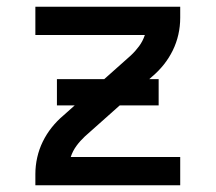

<svg xmlns="http://www.w3.org/2000/svg" viewBox="-20 -550 640 570"><path d="M332 -234 268 -296 368 -385Q382 -398 393 -413Q404 -428 410 -446Q410 -446 410 -446Q410 -446 410 -446H85V-530H515V-497Q515 -472 509.5 -447.5Q504 -423 493 -400.5Q482 -378 466.5 -358.5Q451 -339 432 -323Q432 -323 432 -323Q432 -323 432 -323ZM85 0V-33Q85 -58 90.5 -82.5Q96 -107 107 -129.5Q118 -152 133.5 -171.5Q149 -191 168 -207Q168 -207 168 -207Q168 -207 168 -207L268 -296L332 -234L232 -145Q218 -132 207 -117Q196 -102 190 -84Q190 -84 190 -84Q190 -84 190 -84H515V0ZM149 -237V-315H451V-237Z"/></svg>

Font: Iosevka Curly Medium Extended
Style: Regular
Weight: 500
Width: 7
Monospace: yes
Designer: Belleve Invis
Foundry: Belleve Invis
Version: Version 11.1.0; ttfautohint (v1.8.3)